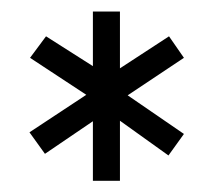

<svg xmlns="http://www.w3.org/2000/svg" viewBox="-20 -787 378 340"><path d="M33.2 -684.6 61.5 -722.7 144.5 -669.9V-766.6H192.4V-666L279.3 -722.7L305.7 -684.6L206.1 -618.2L305.7 -549.8L278.3 -511.7L192.4 -573.2V-466.8H144.5V-572.3L59.6 -514.6L32.2 -552.7L132.8 -619.1Z"/></svg>

Font: Post No Bills Colombo
Style: Medium
Weight: 600
Designer: Kosala Senevirathne, Siva Puranthara, Lasantha Premarathna, Tharique Azeez
Foundry: Mooniak
Version: Version 1.220 ; ttfautohint (v1.5)